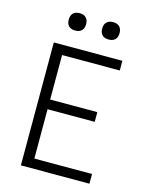

<svg xmlns="http://www.w3.org/2000/svg" viewBox="-136 -1023 871 1109"><g transform="rotate(15 300.0 -468.5)"><path d="M99 0V-735H509V-677H164V-411H446V-353H164V-58H509V0ZM400 -833Q389 -833 379 -836Q369 -839 361.5 -846.5Q354 -854 351 -864Q348 -874 348 -885Q348 -896 351 -906Q354 -916 361.5 -923.5Q369 -931 379 -934Q389 -937 400 -937Q411 -937 421 -934Q431 -931 438.5 -923.5Q446 -916 449 -906Q452 -896 452 -885Q452 -874 449 -864Q446 -854 438.5 -846.5Q431 -839 421 -836Q411 -833 400 -833ZM200 -833Q189 -833 179 -836Q169 -839 161.5 -846.5Q154 -854 151 -864Q148 -874 148 -885Q148 -896 151 -906Q154 -916 161.5 -923.5Q169 -931 179 -934Q189 -937 200 -937Q211 -937 221 -934Q231 -931 238.5 -923.5Q246 -916 249 -906Q252 -896 252 -885Q252 -874 249 -864Q246 -854 238.5 -846.5Q231 -839 221 -836Q211 -833 200 -833Z"/></g></svg>

Font: Iosevka Curly Light Extended
Style: Regular
Weight: 300
Width: 7
Monospace: yes
Designer: Belleve Invis
Foundry: Belleve Invis
Version: Version 11.1.0; ttfautohint (v1.8.3)